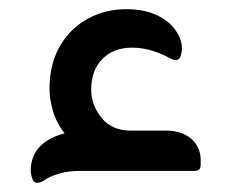

<svg xmlns="http://www.w3.org/2000/svg" viewBox="-20 -373 496 419"><path d="M265 -88H342Q377 -88 397.5 -70Q418 -52 418 -23V-16Q418 -6 414.5 -3Q411 0 401 0H154Q106 0 74 22Q67 26 61 26Q54 26 51 18Q44 1 49.5 -21Q55 -43 71 -57Q90 -74 121 -82Q103 -105 95.5 -131Q88 -157 88 -179Q88 -232 110 -271Q132 -310 170.5 -331.5Q209 -353 256 -353Q288 -353 312.5 -344Q337 -335 353 -319Q363 -309 370 -295.5Q377 -282 377 -267Q377 -260 374.5 -251Q372 -242 363 -242Q358 -242 347 -248Q328 -258 308 -263.5Q288 -269 268 -269Q228 -269 203.5 -244.5Q179 -220 179 -177Q179 -144 201.5 -116Q224 -88 265 -88Z"/></svg>

Font: Zain
Style: Bold
Weight: 700
Designer: Zain,Boutros
Foundry: Mobile Telecommunications Company (Zain), 2024
Version: Version 1.50; ttfautohint (v1.8.4)